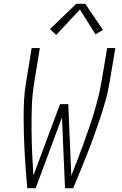

<svg xmlns="http://www.w3.org/2000/svg" viewBox="-20 -987 640 1007"><path d="M123 0Q119 -45 115.5 -90.5Q112 -136 109.5 -182Q107 -228 105.5 -273.5Q104 -319 104 -365.5Q104 -412 106 -458.5Q108 -505 116 -551L146 -735H189L159 -551Q149 -490 147 -429Q145 -368 145.5 -307.5Q146 -247 148.5 -186.5Q151 -126 155 -66L295 -441H338L354 -66Q370 -106 385.5 -146Q401 -186 415.5 -226.5Q430 -267 444 -307Q458 -347 470.5 -388Q483 -429 493.5 -469.5Q504 -510 511 -551L542 -735H585L554 -551Q546 -504 533 -457.5Q520 -411 504.5 -365Q489 -319 472.5 -273Q456 -227 438 -181.5Q420 -136 401.5 -90.5Q383 -45 364 0H321L305 -371L167 0ZM275 -804 242 -834 380 -967H427L520 -830L481 -807L399 -937Z"/></svg>

Font: Iosevka Curly XLtEx
Style: Italic
Weight: 200
Width: 7
Italic angle: -9°
Monospace: yes
Designer: Belleve Invis
Foundry: Belleve Invis
Version: Version 11.1.0; ttfautohint (v1.8.3)